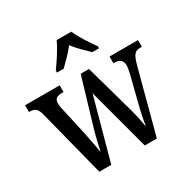

<svg xmlns="http://www.w3.org/2000/svg" viewBox="-169 -927 1077 1087"><g transform="rotate(-30 369.0 -383.0)"><path d="M249 -619V-606H293C322 -635 360 -671 386 -706C412 -671 451 -634 480 -606H524V-619C497 -657 453 -721 435 -766H339C320 -721 276 -657 249 -619ZM64 -439 176 0H254L365 -404L473 0H552L662 -414C680 -480 694 -492 727 -492H738V-536H552V-492H557C593 -492 611 -477 611 -443C611 -432 607 -410 603 -393L563 -234C548 -177 538 -128 534 -96H531C527 -128 511 -196 499 -237L416 -533H362L273 -234C260 -190 245 -129 240 -97H237C233 -128 219 -197 209 -245L173 -407C169 -422 166 -439 166 -450C166 -483 183 -492 218 -492H226V-536H0V-492H2C36 -492 53 -482 64 -439Z"/></g></svg>

Font: Noto Serif Myanmar Condensed Medium
Style: Regular
Weight: 500
Width: 3
Designer: Ben Mitchell and the Monotype Design Team
Foundry: Monotype Imaging Inc.
Version: Version 2.106